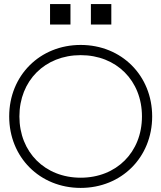

<svg xmlns="http://www.w3.org/2000/svg" viewBox="-20 -920 790 940"><path d="M375 -700C175 -700 25 -550 25 -350C25 -150 175 0 375 0C575 0 725 -150 725 -350C725 -550 575 -700 375 -700ZM75 -350C75 -525 200 -650 375 -650C550 -650 675 -525 675 -350C675 -175 550 -50 375 -50C200 -50 75 -175 75 -350ZM225 -800H325V-900H225ZM425 -800H525V-900H425Z"/></svg>

Font: LS-VG5000 Light
Style: Regular
Weight: 400
Designer: Justin Bihan, 2021
Foundry: Justin Bihan, 2021
Version: Version 1.000;Glyphs 3.1.2 (3151)